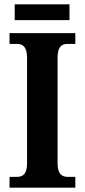

<svg xmlns="http://www.w3.org/2000/svg" viewBox="-20 -867 391 887"><path d="M48 -774H301V-847H48ZM24 0H328V-50H292C266 -50 246 -64 246 -112V-600C246 -652 265 -664 292 -664H328V-714H24V-664H60C84 -664 105 -652 105 -600V-112C105 -62 84 -50 60 -50H24Z"/></svg>

Font: Noto Serif Armenian Condensed
Style: Bold
Weight: 700
Width: 3
Designer: Monotype Design Team
Foundry: Monotype Imaging Inc.
Version: Version 2.008